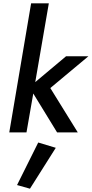

<svg xmlns="http://www.w3.org/2000/svg" viewBox="-20 -800 554 1160"><path d="M168 -780 36 0H140L181 -235L325 0H450L284 -268L514 -460H379L193 -304L275 -780ZM211 61 83 318 161 340 317 93Z"/></svg>

Font: Jost Medium
Style: Italic
Weight: 500
Italic angle: -5°
Version: Version 3.710